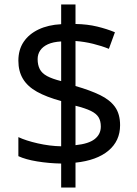

<svg xmlns="http://www.w3.org/2000/svg" viewBox="-20 -779 612 857"><path d="M253 -49Q198 -50 146 -58.5Q94 -67 62 -82V-167Q96 -151 149 -139Q202 -127 253 -126V-328Q187 -346 145 -369.5Q103 -393 82.5 -427Q62 -461 62 -508Q62 -557 85.5 -592Q109 -627 152 -647.5Q195 -668 253 -671V-759H317V-672Q370 -671 413.5 -660.5Q457 -650 493 -635L466 -561Q434 -574 395.5 -583.5Q357 -593 317 -596V-395Q383 -376 427 -354.5Q471 -333 493.5 -301.5Q516 -270 516 -220Q516 -150 464 -106.5Q412 -63 317 -53V58H253ZM317 -131Q376 -137 403 -158.5Q430 -180 430 -214Q430 -239 420 -255.5Q410 -272 385.5 -284Q361 -296 317 -307ZM253 -594Q217 -592 194 -581.5Q171 -571 159.5 -554Q148 -537 148 -515Q148 -489 157.5 -470.5Q167 -452 190 -439.5Q213 -427 253 -417Z"/></svg>

Font: Noto Sans Khmer UI
Style: Regular
Weight: 400
Designer: Danh Hong and the Monotype Design Team
Foundry: Monotype Imaging Inc.
Version: Version 2.002